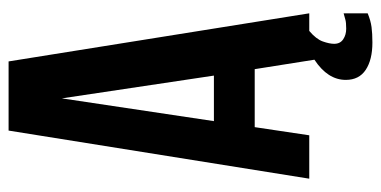

<svg xmlns="http://www.w3.org/2000/svg" viewBox="-240 -500 887 447"><g transform="rotate(-90 203.5 -276.5)"><path d="M396 0H355Q336 16 330.5 31.5Q325 47 325 58Q325 72 335.5 79Q346 86 360 86Q375 86 381.5 84Q388 82 396 80V136Q379 143 364 145Q349 147 328 147Q288 147 264.5 131.5Q241 116 241 85Q241 43 288 12L266 -127H131L112 0H11L123 -700H284ZM145 -222H251L198 -576Z"/></g></svg>

Font: BebasNeueW03-Regular
Style: Regular
Weight: 400
Designer: Ryoichi Tsunekawa
Foundry: Ryoichi Tsunekawa
Version: Version 1.30